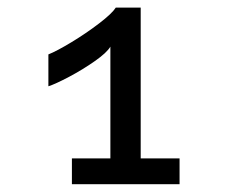

<svg xmlns="http://www.w3.org/2000/svg" viewBox="-20 -874 640 494"><path d="M104.5 -652V-734Q126 -742.5 164 -765.5Q202 -788.5 235 -813.8Q268 -839 278 -854.5H342V-466.5H442V-400H165V-466.5H264V-754Q255 -738.5 224 -716.8Q193 -695 157.5 -676.2Q122 -657.5 104.5 -652Z"/></svg>

Font: JuliaMono
Style: Regular
Weight: 400
Monospace: yes
Designer: cormullion
Foundry: corm
Version: Version 0.055; ttfautohint (v1.8.4)